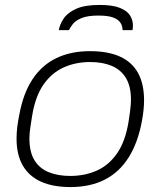

<svg xmlns="http://www.w3.org/2000/svg" viewBox="-20 -745 650 777"><path d="M265 12Q194 12 145.5 -10Q97 -32 72 -75.5Q47 -119 47 -184Q47 -208 50 -232Q53 -256 58 -280Q74 -368 112 -425Q150 -482 208.5 -510Q267 -538 344 -538Q417 -538 465.5 -516Q514 -494 538.5 -450Q563 -406 563 -339Q563 -321 561 -301Q559 -281 555 -259Q539 -169 501 -108.5Q463 -48 404 -18Q345 12 265 12ZM264 -33Q323 -33 371.5 -54.5Q420 -76 453.5 -124Q487 -172 500 -251Q504 -275 506 -291.5Q508 -308 509 -319.5Q510 -331 510 -341Q510 -396 489.5 -429.5Q469 -463 432 -478.5Q395 -494 345 -494Q287 -494 238.5 -472.5Q190 -451 156.5 -403.5Q123 -356 110 -276Q106 -251 103.5 -234.5Q101 -218 100 -206.5Q99 -195 99 -185Q99 -130 119.5 -96.5Q140 -63 177.5 -48Q215 -33 264 -33ZM383 -725Q436 -725 465.5 -713Q495 -701 506.5 -682Q518 -663 518 -642Q518 -637 517.5 -632.5Q517 -628 516 -623H476Q476 -640 467 -653.5Q458 -667 437 -674.5Q416 -682 378 -682Q335 -682 310.5 -672Q286 -662 275 -648Q264 -634 259 -623H218Q222 -647 238 -670.5Q254 -694 288.5 -709.5Q323 -725 383 -725Z"/></svg>

Font: Archivo SemiExpanded Thin
Style: Italic
Weight: 250
Width: 6
Italic angle: -10°
Designer: Hector Gatti
Foundry: Omnibus-Type
Version: Version 2.001